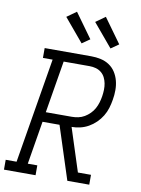

<svg xmlns="http://www.w3.org/2000/svg" viewBox="-116 -1044 819 1113"><g transform="rotate(10 293.5 -487.5)"><path d="M-13 0V-58H51L154 -677H97V-735H372Q400 -735 427.5 -729Q455 -723 477.5 -708Q500 -693 514.5 -670.5Q529 -648 536 -621.5Q543 -595 543 -566Q543 -537 538 -509Q534 -484 526.5 -459Q519 -434 505 -411Q491 -388 471.5 -369Q452 -350 429 -337Q406 -324 380.5 -318Q355 -312 330 -312L412 -58H489V0H360L259 -312H159L117 -58H173V0ZM168 -370H321Q340 -370 359 -374Q378 -378 395 -388Q412 -398 426.5 -412.5Q441 -427 450.5 -444.5Q460 -462 465.5 -480.5Q471 -499 474 -518Q477 -537 477.5 -556.5Q478 -576 474.5 -594Q471 -612 463 -628Q455 -644 441 -655.5Q427 -667 409 -672Q391 -677 372 -677H219ZM473 -799 359 -935 415 -975 519 -831ZM303 -799 189 -935 245 -975 349 -831Z"/></g></svg>

Font: Iosevka Slab LtExObl
Style: Regular
Weight: 300
Width: 7
Italic angle: -9°
Monospace: yes
Designer: Belleve Invis
Foundry: Belleve Invis
Version: Version 11.1.0; ttfautohint (v1.8.3)